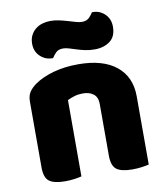

<svg xmlns="http://www.w3.org/2000/svg" viewBox="-82 -789 747 865"><g transform="rotate(-10 291.5 -356.5)"><path d="M530 -1Q519 2 498.5 5Q478 8 454 8Q404 8 382 -8.5Q360 -25 360 -72V-308Q360 -339 341.5 -353.5Q323 -368 293 -368Q273 -368 255.5 -363Q238 -358 222 -350V-1Q211 2 190.5 5Q170 8 146 8Q96 8 74 -8.5Q52 -25 52 -72V-373Q52 -400 63.5 -417Q75 -434 95 -448Q129 -472 180.5 -486.5Q232 -501 295 -501Q408 -501 469 -451.5Q530 -402 530 -313ZM205 -715Q226 -715 246 -710.5Q266 -706 284.5 -700.5Q303 -695 318.5 -690.5Q334 -686 346 -686Q368 -686 380 -699Q392 -712 397 -721H401Q433 -721 456 -698.5Q479 -676 479 -641Q479 -596 451 -575Q423 -554 381 -554Q357 -554 336.5 -558.5Q316 -563 299 -568.5Q282 -574 267 -578.5Q252 -583 240 -583Q218 -583 206.5 -570.5Q195 -558 189 -548H185Q154 -548 130.5 -570Q107 -592 107 -628Q107 -650 115.5 -666.5Q124 -683 138 -694Q152 -705 169.5 -710Q187 -715 205 -715Z"/></g></svg>

Font: Baloo Paaji 2 ExtraBold
Style: Regular
Weight: 800
Designer: Shuchita Grover, Noopur Datye and Ek Type
Foundry: Ek Type
Version: Version 1.640;hotconv 1.0.111;makeotfexe 2.5.65597; ttfautoh